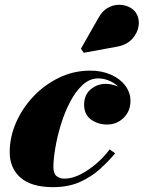

<svg xmlns="http://www.w3.org/2000/svg" viewBox="-20 -761 592 791"><path d="M198.5 10Q110 10 65 -28.8Q20 -67.5 20 -134.5Q20 -196 46 -255.8Q72 -315.5 117.8 -363.8Q163.5 -412 223.5 -441Q283.5 -470 351.5 -470Q400 -470 437.5 -453.2Q475 -436.5 496.2 -408Q517.5 -379.5 517.5 -345Q517.5 -303.5 489.5 -275.8Q461.5 -248 421 -248Q383.5 -248 355 -268.5Q326.5 -289 326.5 -330Q326.5 -369.5 353.2 -392.5Q380 -415.5 416.5 -415.5Q436.5 -415.5 459.8 -407.2Q483 -399 499.8 -383.2Q516.5 -367.5 516.5 -345H494Q494 -372 477.2 -393Q460.5 -414 435.5 -426Q410.5 -438 385 -438Q349.5 -438 320.5 -411.2Q291.5 -384.5 269 -341.5Q246.5 -298.5 231.2 -248.8Q216 -199 208 -152.2Q200 -105.5 200 -72.5Q200 -46 213 -35.5Q226 -25 245.5 -25Q276.5 -25 310.8 -42.2Q345 -59.5 377 -87Q409 -114.5 431.5 -145.5L454.5 -129.5Q427.5 -97 392 -64.8Q356.5 -32.5 309 -11.2Q261.5 10 198.5 10ZM325 -543.5 313.5 -560.5 386 -688Q401.5 -715.5 423 -728Q444.5 -740.5 467.2 -741.2Q490 -742 509 -733.5Q528 -725 538.5 -710.5Q555 -686.5 551.2 -656.2Q547.5 -626 525.2 -601.2Q503 -576.5 463.5 -569Z"/></svg>

Font: Bodoni Moda 9pt Black
Style: Italic
Weight: 900
Italic angle: -13°
Designer: Owen Earl
Foundry: indestructible type
Version: Version 2.004